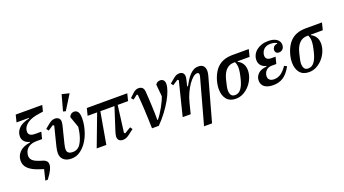

<svg xmlns="http://www.w3.org/2000/svg" viewBox="-69 -1503 4318 2413"><g transform="rotate(-20 2090.0 -296.0)"><path d="M268 18 218 2Q164 -15 127.5 -35Q91 -55 68.5 -77.5Q46 -100 36 -126Q26 -152 26 -181Q26 -245 72.5 -294Q119 -343 215 -357L217 -365Q170 -376 146 -404.5Q122 -433 122 -472Q122 -531 165.5 -577Q209 -623 309 -645L311 -652H143L167 -748H522L501 -666L454 -659Q349 -645 294.5 -608.5Q240 -572 229 -524Q226 -509 226 -495Q226 -468 247 -452Q268 -436 316 -436H396L373 -345H304Q235 -345 193 -317Q151 -289 140 -238Q138 -230 137 -222Q136 -214 136 -206Q136 -170 162 -144.5Q188 -119 257 -97L286 -88Q323 -77 337.5 -58.5Q352 -40 352 -14Q352 14 333.5 54Q315 94 266 159H233Z M466 -447 523 -494Q549 -515 568.5 -523.5Q588 -532 610 -532Q642 -532 661 -515Q680 -498 680 -468Q680 -449 672 -414L617 -194Q610 -166 608 -150Q606 -134 606 -122Q606 -60 683 -60Q734 -60 768 -94Q797 -123 820.5 -187Q844 -251 853 -335L801 -483Q808 -505 826 -518.5Q844 -532 867 -532Q899 -532 917.5 -506Q936 -480 936 -418Q936 -371 926.5 -321.5Q917 -272 900 -225Q883 -178 858 -136Q833 -94 802 -63Q760 -22 722 -5Q684 12 637 12Q573 12 535.5 -21Q498 -54 498 -110Q498 -129 501 -149.5Q504 -170 512 -203L575 -453L560 -464L488 -417ZM797 -792 895 -768 773 -572 739 -581Z M1138 -424H1011L1035 -520H1576L1552 -424H1413L1367 -67L1380 -56L1463 -106L1484 -75L1417 -24Q1390 -3 1369.5 4.5Q1349 12 1326 12Q1294 12 1276 -5Q1258 -22 1258 -52Q1258 -66 1261.5 -82Q1265 -98 1274 -127L1370 -424H1181L1107 0H978Z M1718 0Q1716 -61 1714 -123Q1712 -185 1709 -244.5Q1706 -304 1702 -358Q1698 -412 1694 -457L1682 -463L1623 -418L1599 -447L1649 -494Q1671 -515 1689.5 -523.5Q1708 -532 1729 -532Q1760 -532 1779 -515Q1798 -498 1801 -460Q1804 -423 1806.5 -376Q1809 -329 1811.5 -278Q1814 -227 1815.5 -174.5Q1817 -122 1817 -74H1823Q1846 -102 1868.5 -136Q1891 -170 1910.5 -205.5Q1930 -241 1946 -274.5Q1962 -308 1971 -337L1956 -498Q1979 -532 2018 -532Q2044 -532 2061 -515.5Q2078 -499 2078 -462Q2078 -427 2059.5 -374Q2041 -321 2006 -259Q1971 -197 1921 -130Q1871 -63 1809 0Z M2241 -453 2226 -464 2154 -417 2132 -447 2189 -494Q2216 -517 2234.5 -524.5Q2253 -532 2274 -532Q2305 -532 2322 -515Q2339 -498 2339 -468Q2339 -457 2336.5 -444Q2334 -431 2330 -414L2313 -345L2323 -342Q2343 -379 2364.5 -413Q2386 -447 2410.5 -473.5Q2435 -500 2463.5 -516Q2492 -532 2528 -532Q2576 -532 2597 -506.5Q2618 -481 2618 -440Q2618 -426 2615.5 -410Q2613 -394 2608 -377L2448 200H2341L2508 -407Q2511 -419 2511 -429Q2511 -457 2485 -457Q2461 -457 2430.5 -432Q2400 -407 2370 -364Q2340 -321 2313.5 -263.5Q2287 -206 2271 -142L2235 0H2128Z M3017 -424 3015 -417Q3056 -397 3078 -361Q3100 -325 3100 -273Q3100 -223 3079.5 -172.5Q3059 -122 3023.5 -81Q2988 -40 2940.5 -14Q2893 12 2838 12Q2757 12 2715.5 -39Q2674 -90 2674 -175Q2674 -211 2681.5 -249Q2689 -287 2702.5 -323Q2716 -359 2734.5 -390Q2753 -421 2776 -444Q2814 -482 2865 -501Q2916 -520 2989 -520H3201L3177 -424ZM2844 -35Q2893 -35 2925 -78.5Q2957 -122 2975 -195Q2989 -250 2994.5 -284Q3000 -318 3000 -346Q3000 -367 2995 -387.5Q2990 -408 2982 -424H2965Q2907 -424 2865 -383.5Q2823 -343 2801 -255Q2788 -204 2782 -173Q2776 -142 2776 -121Q2776 -84 2791 -59.5Q2806 -35 2844 -35Z M3405 -225Q3361 -225 3334 -204Q3307 -183 3298 -148Q3294 -133 3294 -118Q3294 -89 3314.5 -71.5Q3335 -54 3373 -54Q3420 -54 3461 -80Q3502 -106 3546 -170L3580 -152Q3554 -106 3527.5 -74.5Q3501 -43 3471 -24Q3441 -5 3408 3.5Q3375 12 3337 12Q3263 12 3222.5 -18.5Q3182 -49 3182 -104Q3182 -155 3219.5 -192.5Q3257 -230 3335 -237L3337 -245Q3292 -255 3267.5 -284.5Q3243 -314 3243 -356Q3243 -392 3258.5 -424Q3274 -456 3303 -480Q3332 -504 3372.5 -518Q3413 -532 3463 -532Q3536 -532 3576 -503Q3616 -474 3616 -426Q3616 -394 3597 -372Q3578 -350 3545 -350Q3520 -350 3507.5 -363.5Q3495 -377 3495 -397Q3495 -418 3510.5 -438.5Q3526 -459 3561 -461V-469Q3544 -479 3524 -484Q3504 -489 3478 -489Q3430 -489 3399.5 -466.5Q3369 -444 3358 -404Q3354 -391 3354 -375Q3354 -346 3373 -330.5Q3392 -315 3430 -315H3485L3462 -225Z M3996 -424 3994 -417Q4035 -397 4057 -361Q4079 -325 4079 -273Q4079 -223 4058.5 -172.5Q4038 -122 4002.5 -81Q3967 -40 3919.5 -14Q3872 12 3817 12Q3736 12 3694.5 -39Q3653 -90 3653 -175Q3653 -211 3660.5 -249Q3668 -287 3681.5 -323Q3695 -359 3713.5 -390Q3732 -421 3755 -444Q3793 -482 3844 -501Q3895 -520 3968 -520H4180L4156 -424ZM3823 -35Q3872 -35 3904 -78.5Q3936 -122 3954 -195Q3968 -250 3973.5 -284Q3979 -318 3979 -346Q3979 -367 3974 -387.5Q3969 -408 3961 -424H3944Q3886 -424 3844 -383.5Q3802 -343 3780 -255Q3767 -204 3761 -173Q3755 -142 3755 -121Q3755 -84 3770 -59.5Q3785 -35 3823 -35Z"/></g></svg>

Font: IBM Plex Serif Medm
Style: Italic
Weight: 500
Italic angle: -14°
Designer: Mike Abbink, Paul van der Laan, Pieter van Rosmalen
Foundry: Bold Monday
Version: Version 3.001